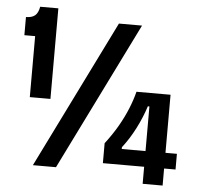

<svg xmlns="http://www.w3.org/2000/svg" viewBox="-53 -759 896 853"><g transform="rotate(5 395.5 -332.0)"><path d="M81 -300V-572H33V-653Q59 -653 73 -664.5Q87 -676 92 -704H173V-300ZM121 0 447 -660H550L224 0ZM430 -36V-125Q463 -168 486.5 -209Q510 -250 526 -289.5Q542 -329 551 -365H703V40H614V-305H607Q591 -255 565.5 -205Q540 -155 508 -114V-106H754V-36Z"/></g></svg>

Font: Bricolage Grotesque SemiCondensed Medium
Style: Regular
Weight: 500
Width: 4
Designer: Mathieu Triay
Foundry: Atelier Triay
Version: Version 1.001;gftools[0.9.33.dev8+g029e19f]